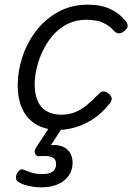

<svg xmlns="http://www.w3.org/2000/svg" viewBox="-20 -539 569 825"><path d="M233 19Q173 19 133.5 -5.5Q94 -30 75 -73Q56 -116 56 -171Q56 -232 76 -293.5Q96 -355 135 -406Q174 -457 230.5 -488Q287 -519 358 -519Q415 -519 455.5 -499.5Q496 -480 521 -447Q531 -434 528 -424Q525 -414 514 -405Q502 -396 491.5 -395.5Q481 -395 470 -406Q451 -428 423.5 -441Q396 -454 351 -454Q298 -454 256.5 -428.5Q215 -403 187 -361Q159 -319 144 -270Q129 -221 129 -175Q129 -136 141.5 -106.5Q154 -77 179 -62Q204 -47 241 -46Q275 -46 302.5 -57Q330 -68 355 -89Q380 -110 407 -138Q417 -148 428.5 -146Q440 -144 449 -135Q459 -126 460 -116Q461 -106 451 -94Q418 -52 380 -27.5Q342 -3 304 8Q266 19 233 19ZM159 266Q129 266 101 259.5Q73 253 55 240Q48 233 48.5 223Q49 213 54 204Q61 193 68 190Q75 187 84 191Q98 197 116.5 203Q135 209 162 209Q190 209 205.5 199Q221 189 221 166Q221 143 202.5 136Q184 129 152 132Q143 133 138.5 130.5Q134 128 131 122Q128 115 129 109Q130 103 135 95L203 -9H260L185 106L163 92Q204 80 233 86Q262 92 277 111.5Q292 131 292 160Q292 193 274.5 217Q257 241 227 253.5Q197 266 159 266Z"/></svg>

Font: Playwrite CU Light
Style: Regular
Weight: 300
Designer: Veronika Burian, José Scaglione
Foundry: TypeTogether
Version: Version 1.002